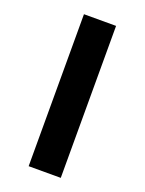

<svg xmlns="http://www.w3.org/2000/svg" viewBox="-135 -771 631 837"><g transform="rotate(20 180.0 -352.5)"><path d="M106 0V-705H255V0Z"/></g></svg>

Font: Nunito Sans 10pt Expanded
Style: Bold
Weight: 700
Width: 7
Designer: Vernon Adams
Foundry: Vernon Adams
Version: Version 3.101;gftools[0.9.27]